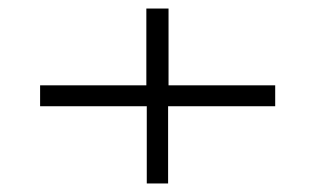

<svg xmlns="http://www.w3.org/2000/svg" viewBox="-20 -523 739 450"><path d="M625 -274V-323H375V-503H323V-323H74V-274H324V-93H374V-274Z"/></svg>

Font: Exo 2 Light Expanded
Style: Regular
Weight: 300
Width: 7
Designer: Natanael Gama
Version: Version 1.001;PS 001.001;hotconv 1.0.70;makeotf.lib2.5.58329